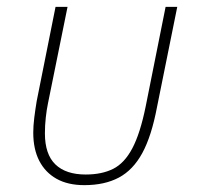

<svg xmlns="http://www.w3.org/2000/svg" viewBox="-20 -528 579 560"><path d="M177 -508 120 -227Q116 -208 113.5 -185Q111 -162 111 -139Q111 -78 141.5 -48.5Q172 -19 230 -19Q277 -19 310 -35.5Q343 -52 366 -95.5Q389 -139 405 -218L463 -508H497L438 -216Q422 -131 395 -81.5Q368 -32 326.5 -10Q285 12 226 12Q178 12 145 -6.5Q112 -25 94.5 -59Q77 -93 77 -141Q77 -161 80 -185Q83 -209 87 -233L142 -508Z"/></svg>

Font: IBM Plex Sans ExtraLight
Style: Italic
Weight: 250
Italic angle: -11.31°
Designer: Mike Abbink, Paul van der Laan, Pieter van Rosmalen
Foundry: Bold Monday
Version: Version 3.201